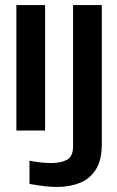

<svg xmlns="http://www.w3.org/2000/svg" viewBox="-20 -730 465 762"><path d="M206 12Q182 12 157 9Q132 6 97 0V-92Q119 -88 139.5 -85.5Q160 -83 185 -83Q222 -83 246 -96Q270 -109 270 -149V-710H384V-158Q384 -95 360.5 -57.5Q337 -20 296.5 -4Q256 12 206 12ZM45 -212V-710H159V-212Z"/></svg>

Font: Special Gothic Condensed One
Style: Regular
Weight: 400
Designer: Alistair McCready
Foundry: Monolith
Version: Version 1.010; ttfautohint (v1.8.4.7-5d5b)